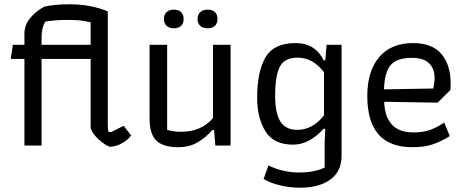

<svg xmlns="http://www.w3.org/2000/svg" viewBox="-20 -679 2172 896"><path d="M403 -87V-404H174V0H94V-404H30L40 -470H94V-522Q94 -562 120.5 -594.5Q147 -627 187 -648Q236 -659 305 -659Q403 -659 483 -626V-97Q483 -73 487 -63H500L557 -92L592 -47Q577 -26 549.5 -10.5Q522 5 493 6Q479 2 457 -14.5Q435 -31 419 -51.5Q403 -72 403 -87ZM403 -470V-575Q373 -582 351 -584Q329 -586 292 -586Q235 -586 191 -578Q174 -548 174 -507V-470Z M745 -590Q745 -611 757.5 -622.5Q770 -634 791 -634Q813 -634 825 -622.5Q837 -611 837 -590Q837 -570 825 -558.5Q813 -547 791 -547Q770 -547 757.5 -558.5Q745 -570 745 -590ZM902 -590Q902 -611 914.5 -622.5Q927 -634 949 -634Q971 -634 983 -622.5Q995 -611 995 -590Q995 -570 983 -558.5Q971 -547 949 -547Q927 -547 914.5 -558.5Q902 -570 902 -590ZM678 -126V-470H760V-73Q791 -64 826 -64Q919 -64 974 -128V-470H1056V0H985L979 -72H971Q937 -34 899 -13Q861 8 812 8Q742 8 710 -22.5Q678 -53 678 -126Z M1210 156 1233 93Q1262 108 1299.5 117Q1337 126 1372 126Q1412 126 1440.5 120.5Q1469 115 1495 103V-12L1498 -78H1490Q1461 -45 1424.5 -24.5Q1388 -4 1347 -4Q1257 -4 1218.5 -66.5Q1180 -129 1180 -222Q1180 -345 1219 -411.5Q1258 -478 1359 -478Q1451 -478 1491 -397H1498L1504 -470H1574V48Q1574 121 1521.5 159Q1469 197 1380 197Q1331 197 1285 185.5Q1239 174 1210 156ZM1492 -141V-342Q1440 -410 1369 -410Q1307 -410 1285.5 -367Q1264 -324 1264 -232Q1264 -149 1289 -111Q1314 -73 1368 -73Q1403 -73 1435 -90.5Q1467 -108 1492 -141Z M1694 -231Q1694 -347 1749.5 -412.5Q1805 -478 1908 -478Q1996 -478 2039.5 -427.5Q2083 -377 2083 -289Q2083 -269 2082 -259L2022 -200L1773 -204Q1775 -134 1809 -97.5Q1843 -61 1909 -61Q1954 -61 1986.5 -72.5Q2019 -84 2053 -107L2079 -44Q2039 -19 2000 -5.5Q1961 8 1904 8Q1694 8 1694 -231ZM2002 -266Q2008 -293 2008 -315Q2008 -359 1982 -384Q1956 -409 1903 -409Q1831 -409 1802.5 -374.5Q1774 -340 1772 -262Z"/></svg>

Font: Athiti Medium
Style: Regular
Weight: 500
Designer: CadsonDemak Team
Foundry: CadsonDemak
Version: Version 1.033